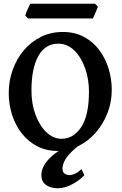

<svg xmlns="http://www.w3.org/2000/svg" viewBox="-20 -803 662 1040"><path d="M292 14.6Q230.5 14.6 181.4 -11Q132.3 -36.6 97.9 -80.6Q63.5 -124.5 45.4 -180.9Q27.3 -237.3 27.3 -298.8Q27.3 -365.2 48.8 -425Q70.3 -484.9 109.4 -531Q148.4 -577.1 202.1 -603.5Q255.9 -629.9 320.3 -629.9Q384.8 -629.9 434.3 -603.5Q483.9 -577.1 517.3 -532.5Q550.8 -487.8 568.1 -431.6Q585.4 -375.5 585.4 -315.9Q585.4 -249.5 562 -189.9Q538.6 -130.4 498 -84.2Q457.5 -38.1 404.5 -11.7Q351.6 14.6 292 14.6ZM313.5 -51.3Q377.9 -51.3 419.9 -114.5Q461.9 -177.7 461.9 -307.1Q461.9 -374.5 440.9 -433.6Q419.9 -492.7 382.6 -529.5Q345.2 -566.4 295.4 -566.4Q225.1 -566.4 187.7 -499.5Q150.4 -432.6 150.4 -313Q150.4 -240.2 172.6 -180.7Q194.8 -121.1 231.9 -86.2Q269 -51.3 313.5 -51.3ZM510.3 -767.6Q508.3 -760.3 502.7 -747.1Q497.1 -733.9 491.5 -721.2Q485.8 -708.5 483.4 -703.1H131.8L116.7 -718.8Q118.2 -725.6 123.5 -738.5Q128.9 -751.5 134.8 -763.9Q140.6 -776.4 144 -782.7H494.6ZM437 146Q413.1 171.9 372.8 194.3Q332.5 216.8 291.5 216.8Q273.4 216.8 253.2 210.7Q232.9 204.6 218.5 189Q204.1 173.3 204.1 146Q204.1 102.5 243.4 59.8Q282.7 17.1 361.8 -21L402.3 -11.7Q351.6 30.3 335 58.8Q318.4 87.4 318.4 110.4Q318.4 128.4 329.6 137Q340.8 145.5 356.9 145.5Q369.1 145.5 385 138.7Q400.9 131.8 421.4 113.3Z"/></svg>

Font: Gentium Plus
Style: Bold
Weight: 700
Designer: Victor Gaultney, Annie Olsen, Iska Routamaa, Becca Hirsbrunner
Foundry: SIL International
Version: Version 6.101